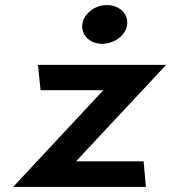

<svg xmlns="http://www.w3.org/2000/svg" viewBox="-20 -738 676 758"><path d="M305 -641C300 -599 335 -565 383 -565C432 -565 477 -599 482 -641C487 -684 451 -718 402 -718C354 -718 310 -684 305 -641ZM556 0 547 -101H280L636 -482H130L140 -382H388L32 0Z"/></svg>

Font: Bluebird
Style: ExtObl
Weight: 400
Designer: Jasper
Foundry: Cannot Into Space Fonts
Version: Version 0.98